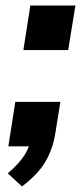

<svg xmlns="http://www.w3.org/2000/svg" viewBox="-20 -526 300 690"><path d="M59 144 8 97Q49 62 68.5 31Q88 0 93 -36L120 0H10L35 -160H197L179 -48Q170 9 143.5 54.5Q117 100 59 144ZM64 -346 89 -506H251L225 -346Z"/></svg>

Font: Mulish ExtraLight ExtraBold
Style: Italic
Weight: 800
Italic angle: -9°
Version: Version 3.603